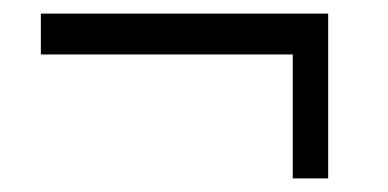

<svg xmlns="http://www.w3.org/2000/svg" viewBox="-20 -384 570 282"><path d="M410 -122V-304H40V-364H462V-122Z"/></svg>

Font: Faustina Light
Style: Regular
Weight: 400
Version: Version 1.200